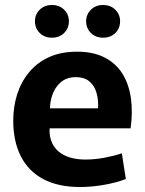

<svg xmlns="http://www.w3.org/2000/svg" viewBox="-20 -738 580 769"><path d="M301 11Q213 11 153.5 -20.5Q94 -52 63.5 -112Q33 -172 33 -255Q33 -310 48.5 -359.5Q64 -409 96 -448Q128 -487 176 -509Q224 -531 289 -531Q355 -531 400.5 -507Q446 -483 471.5 -441Q497 -399 504.5 -343Q512 -287 503 -224H112L191 -283Q171 -222 183 -181Q195 -140 231.5 -119.5Q268 -99 322 -99Q360 -99 399.5 -106.5Q439 -114 468 -124L484 -21Q445 -6 396 2.5Q347 11 301 11ZM113 -304H372Q373 -308 373 -311.5Q373 -315 373 -318Q373 -349 364 -374Q355 -399 335.5 -414Q316 -429 284 -429Q245 -429 220.5 -406Q196 -383 186 -346.5Q176 -310 183 -269ZM188 -587Q158 -587 139 -606Q120 -625 120 -653Q120 -680 139 -699Q158 -718 188 -718Q218 -718 237 -699Q256 -680 256 -653Q256 -625 237 -606Q218 -587 188 -587ZM393 -587Q363 -587 344 -606Q325 -625 325 -653Q325 -680 344 -699Q363 -718 393 -718Q423 -718 442 -699Q461 -680 461 -653Q461 -625 442 -606Q423 -587 393 -587Z"/></svg>

Font: Murecho Thin SemiBold
Style: Regular
Weight: 600
Version: Version 1.010